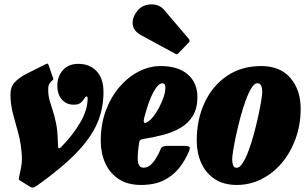

<svg xmlns="http://www.w3.org/2000/svg" viewBox="-20 -830 1392 872"><path d="M315 -354.5Q281 -354.5 260.2 -378.8Q239.5 -403 240.5 -445Q241.5 -484 266.2 -512Q291 -540 336 -540Q387 -540 418.5 -507Q450 -474 450 -411.5Q450 -337 421.8 -271Q393.5 -205 328.2 -137Q263 -69 151 11Q140.5 18.5 132.8 21.2Q125 24 114.5 17L72 -9.5Q66 -13 65.8 -16.2Q65.5 -19.5 67.5 -29.5Q71.5 -46.5 75.8 -69Q80 -91.5 79.5 -116Q76.5 -175 63.8 -222.2Q51 -269.5 39.2 -312.5Q27.5 -355.5 27.5 -401.5Q27.5 -434.5 46.5 -455.8Q65.5 -477 101 -495.2Q136.5 -513.5 185.5 -537.5Q193.5 -541.5 195.8 -541.2Q198 -541 201.5 -532.5L218.5 -482.5Q222 -474.5 222.2 -471.5Q222.5 -468.5 217 -464Q210.5 -459 204.8 -450.2Q199 -441.5 199 -425.5Q198.5 -400 204.5 -377.8Q210.5 -355.5 219 -330Q227.5 -304.5 234.5 -270.8Q241.5 -237 242.5 -189Q243.5 -180 243.5 -172.5Q243.5 -165 244.5 -160Q246.5 -151 258.5 -163Q312.5 -218 345.2 -274.8Q378 -331.5 378 -383.5Q378 -392 372.5 -392Q368 -392 363 -382.8Q358 -373.5 347.2 -364Q336.5 -354.5 315 -354.5Z M437.5 -191Q437.5 -264.5 460.2 -326.5Q483 -388.5 521.8 -434Q560.5 -479.5 609.2 -504.8Q658 -530 710 -530Q788.5 -530 832.5 -492.2Q876.5 -454.5 876.5 -389Q876.5 -337.5 855.8 -303.8Q835 -270 799.5 -249.2Q764 -228.5 719.2 -217Q674.5 -205.5 627 -198Q617.5 -196 614.8 -191.8Q612 -187.5 611 -175Q602.5 -119.5 606.8 -94Q611 -68.5 632 -68.5Q655.5 -68.5 674.8 -92Q694 -115.5 709.5 -152.5Q715 -167.5 738.5 -167.5H815.5Q836 -167.5 840.2 -163Q844.5 -158.5 838 -142.5Q821 -101.5 793.5 -66.8Q766 -32 723.8 -11Q681.5 10 620.5 10Q559.5 10 518.8 -17Q478 -44 457.8 -89.5Q437.5 -135 437.5 -191ZM645.5 -273.5Q660 -280.5 674.8 -298.8Q689.5 -317 702.2 -341Q715 -365 723 -388.8Q731 -412.5 731 -430Q731.5 -439.5 728.8 -445.5Q726 -451.5 717 -451.5Q698.5 -451.5 676.8 -411.8Q655 -372 635 -295Q627.5 -265.5 645.5 -273.5ZM604 -781Q618 -799 640.8 -806Q663.5 -813 686.8 -808.2Q710 -803.5 725 -785.5L836.5 -654.5Q845.5 -645.5 837 -636.5L791 -589Q786.5 -584.5 784 -583.8Q781.5 -583 776 -586L621 -670Q586.5 -688.5 582.8 -718.8Q579 -749 604 -781Z M873.5 -191Q873.5 -287 909.2 -363.8Q945 -440.5 1010.8 -485.2Q1076.5 -530 1166 -530Q1252.5 -530 1299 -475.8Q1345.5 -421.5 1345.5 -336.5Q1345.5 -264.5 1323 -201.5Q1300.5 -138.5 1260.8 -91Q1221 -43.5 1168.2 -16.8Q1115.5 10 1055.5 10Q995.5 10 955 -17Q914.5 -44 894 -89.8Q873.5 -135.5 873.5 -191ZM1034.5 -106.5Q1034.5 -90.5 1038.8 -79.2Q1043 -68 1055.5 -68Q1068.5 -68 1082.2 -89.5Q1096 -111 1109 -145.8Q1122 -180.5 1133 -221.2Q1144 -262 1152.5 -301Q1161 -340 1166 -370.2Q1171 -400.5 1171 -413.5Q1171 -429 1166.2 -440.5Q1161.5 -452 1148.5 -452Q1135.5 -452 1122 -430.2Q1108.5 -408.5 1095.8 -373.5Q1083 -338.5 1072 -297.5Q1061 -256.5 1052.5 -217.2Q1044 -178 1039.2 -148.2Q1034.5 -118.5 1034.5 -106.5Z"/></svg>

Font: Besley* Condensed Heavy
Style: Italic
Weight: 800
Width: 3
Italic angle: -13°
Designer: Owen Earl
Foundry: indestructible type*
Version: Version 3.000; ttfautohint (v1.8.3)